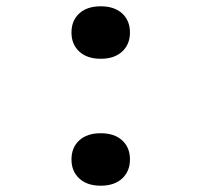

<svg xmlns="http://www.w3.org/2000/svg" viewBox="-20 -580 640 610"><path d="M300 -393.3Q256.7 -393.3 231.9 -416.2Q207.1 -439.1 207.1 -476.6Q207.1 -514.7 231.9 -537.4Q256.7 -560 300 -560Q343.3 -560 368.1 -537.4Q392.9 -514.7 392.9 -476.6Q392.9 -439.1 368.1 -416.2Q343.3 -393.3 300 -393.3ZM300 10Q256.7 10 231.9 -12.9Q207.1 -35.9 207.1 -73.4Q207.1 -111.5 231.9 -134.1Q256.7 -156.7 300 -156.7Q343.3 -156.7 368.1 -134.1Q392.9 -111.5 392.9 -73.4Q392.9 -35.9 368.1 -12.9Q343.3 10 300 10Z"/></svg>

Font: Pitagon Sans Mono
Style: Regular
Weight: 400
Monospace: yes
Designer: Travis Tran
Foundry: Pitagon
Version: Version 1.001;gftools[0.9.26]